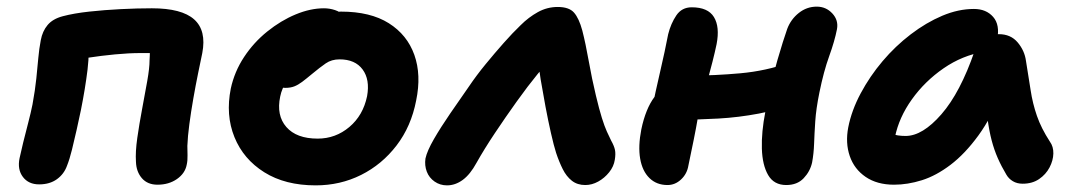

<svg xmlns="http://www.w3.org/2000/svg" viewBox="-20 -547 3245 579"><path d="M455 10Q425 10 408 -9.5Q391 -29 390 -59Q388 -89 394 -131Q400 -173 408.5 -218Q417 -263 424 -302.5Q431 -342 431 -365Q432 -381 432 -394Q432 -407 429 -428L458 -387H404Q369 -387 327 -383Q285 -379 246 -373Q207 -367 181 -360L244 -451Q251 -394 244 -337Q237 -280 224 -215Q218 -186 211 -155Q204 -124 197 -95.5Q190 -67 182 -47Q173 -22 151.5 -6.5Q130 9 98 9Q66 9 49 -13.5Q32 -36 39 -70Q43 -89 50 -117.5Q57 -146 65 -176.5Q73 -207 78 -232Q86 -276 89.5 -310Q93 -344 95.5 -372Q98 -400 103 -426Q108 -453 123.5 -471.5Q139 -490 169 -498Q203 -507 249 -512Q295 -517 344.5 -519.5Q394 -522 438 -522Q528 -522 565.5 -488.5Q603 -455 590 -387Q585 -363 577.5 -326.5Q570 -290 563 -250Q556 -210 551 -172.5Q546 -135 545 -107Q545 -95 545.5 -79Q546 -63 543 -50Q538 -24 513.5 -7Q489 10 455 10Z M932 12Q840 12 777 -27.5Q714 -67 687 -133.5Q660 -200 676 -280Q687 -331 716 -375Q745 -419 786 -452Q827 -485 871.5 -503.5Q916 -522 957 -522Q974 -522 990.5 -516.5Q1007 -511 1016.5 -499.5Q1026 -488 1022 -468Q1014 -432 994 -405Q974 -378 927 -363Q903 -355 881.5 -339Q860 -323 845 -302Q830 -281 825 -256Q813 -199 843.5 -164Q874 -129 938 -129Q992 -129 1033.5 -164Q1075 -199 1087 -257Q1096 -307 1073.5 -337.5Q1051 -368 1004 -368Q980 -368 962.5 -356Q945 -344 921 -324Q903 -309 891 -300Q879 -291 867.5 -286.5Q856 -282 840 -282Q822 -282 807 -300Q792 -318 800 -357Q806 -385 827.5 -413Q849 -441 879.5 -463Q910 -485 943.5 -498.5Q977 -512 1008 -512Q1097 -512 1152.5 -477Q1208 -442 1229.5 -381.5Q1251 -321 1235 -244Q1220 -166 1176 -108.5Q1132 -51 1069 -19.5Q1006 12 932 12Z M1328 12Q1307 12 1290.5 0.5Q1274 -11 1267 -29.5Q1260 -48 1263 -69Q1268 -92 1288.5 -127.5Q1309 -163 1337.5 -204.5Q1366 -246 1394 -286Q1417 -320 1444.5 -353.5Q1472 -387 1499 -417.5Q1526 -448 1550 -471Q1574 -495 1602 -510.5Q1630 -526 1662 -526Q1696 -526 1711 -509Q1726 -492 1736 -455Q1746 -416 1755.5 -362.5Q1765 -309 1777 -259Q1787 -217 1795 -191.5Q1803 -166 1810 -150.5Q1817 -135 1823 -123Q1832 -107 1834.5 -95Q1837 -83 1834 -65Q1831 -45 1817 -27.5Q1803 -10 1784 0.5Q1765 11 1745 11Q1721 11 1704.5 -2Q1688 -15 1677 -37Q1666 -59 1657 -86Q1650 -108 1641.5 -145.5Q1633 -183 1625 -225.5Q1617 -268 1610.5 -307Q1604 -346 1603 -371L1650 -376Q1631 -360 1601.5 -324Q1572 -288 1538 -240.5Q1504 -193 1472 -145Q1440 -97 1417 -56Q1398 -21 1375.5 -4.5Q1353 12 1328 12Z M1993 11Q1960 11 1938.5 -10Q1917 -31 1910.5 -68.5Q1904 -106 1914 -157Q1927 -219 1953.5 -254.5Q1980 -290 2002 -304Q2014 -312 2030 -315.5Q2046 -319 2062 -319Q2135 -319 2212.5 -326Q2290 -333 2360 -358L2383 -238Q2329 -216 2268.5 -204.5Q2208 -193 2146.5 -189.5Q2085 -186 2027 -186L1945 -213Q1957 -272 1971 -332Q1985 -392 1995 -444Q2003 -476 2019.5 -500.5Q2036 -525 2066 -525Q2115 -525 2133 -495.5Q2151 -466 2141 -414Q2136 -390 2128.5 -360.5Q2121 -331 2112.5 -300Q2104 -269 2096.5 -241.5Q2089 -214 2085 -195Q2079 -160 2072 -125.5Q2065 -91 2056 -48Q2052 -23 2034 -6Q2016 11 1993 11ZM2351 11Q2314 11 2296.5 -19Q2279 -49 2277.5 -99Q2276 -149 2288 -210Q2307 -306 2324.5 -366Q2342 -426 2354 -460Q2365 -489 2389 -508Q2413 -527 2443 -527Q2471 -527 2490 -506.5Q2509 -486 2504 -459Q2497 -423 2480.5 -377.5Q2464 -332 2451 -268Q2441 -219 2438.5 -181Q2436 -143 2435 -113.5Q2434 -84 2429 -57Q2423 -30 2403.5 -9.5Q2384 11 2351 11Z M2676 10Q2625 10 2590.5 -13.5Q2556 -37 2542.5 -76.5Q2529 -116 2538 -163Q2548 -214 2575.5 -265.5Q2603 -317 2641.5 -362.5Q2680 -408 2726.5 -443.5Q2773 -479 2821.5 -499.5Q2870 -520 2917 -520Q2954 -520 2975 -496Q2996 -472 2987 -428Q2984 -412 2973 -403Q2962 -394 2948 -391Q2882 -380 2825.5 -341Q2769 -302 2730 -247.5Q2691 -193 2679 -134Q2676 -117 2675.5 -102.5Q2675 -88 2679 -66L2631 -168Q2652 -150 2669 -143.5Q2686 -137 2711 -137Q2762 -137 2819 -202.5Q2876 -268 2919 -393Q2928 -417 2949 -430.5Q2970 -444 2992 -444Q3028 -444 3049 -419Q3070 -394 3074 -363Q3082 -315 3088 -275Q3094 -235 3107 -197.5Q3120 -160 3146 -120Q3157 -105 3156.5 -84Q3156 -63 3145 -42Q3134 -21 3113.5 -7Q3093 7 3064 7Q3047 7 3034.5 -0.5Q3022 -8 3015 -20Q3000 -45 2989 -70Q2978 -95 2970.5 -123.5Q2963 -152 2958 -189Q2953 -226 2950 -274L3004 -278Q2971 -194 2930.5 -138.5Q2890 -83 2846.5 -50Q2803 -17 2760 -3.5Q2717 10 2676 10Z"/></svg>

Font: Shantell Sans Light
Style: Bold Italic
Weight: 700
Italic angle: -11°
Version: Version 1.011;[c5ecc13dd]